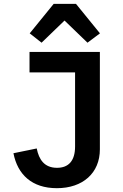

<svg xmlns="http://www.w3.org/2000/svg" viewBox="-20 -969 640 1001"><path d="M133.9 -698.2V-591.6H371.4V-205.3C371.4 -129.6 336.6 -94.1 277.3 -94.1C211.3 -94.1 182.9 -137.1 171.5 -195L50.1 -170.1C71.7 -59.3 146 12.1 276.6 12.1C411.6 12.1 500.7 -66.8 500.7 -190.3V-698.2ZM134.9 -795.1 196.7 -746.4 316.4 -861.9 436.1 -746.4 501.1 -795.1 376.1 -948.9H259.9Z"/></svg>

Font: Margiela Mono SemiBold
Style: Regular
Weight: 600
Designer: Mike Abbink, Paul van der Laan, Pieter van Rosmalen
Foundry: Bold Monday
Version: Version 2.003 2021